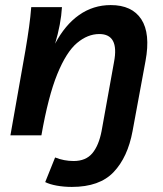

<svg xmlns="http://www.w3.org/2000/svg" viewBox="-20 -533 643 756"><path d="M502 -17Q483 86 427.5 144.5Q372 203 263 203Q232 203 204 198Q176 193 158 184L197 87Q232 101 270 101Q318 101 343.5 70.5Q369 40 380 -17L429 -289Q450 -399 371 -399Q325 -399 283 -363.5Q241 -328 205.5 -241Q170 -154 143 0H21L80 -334Q89 -387 94.5 -427Q100 -467 103 -505H224Q220 -438 197 -361Q236 -435 291.5 -474Q347 -513 416 -513Q500 -513 536.5 -457Q573 -401 553 -293Z"/></svg>

Font: Livvic SemiBold
Style: Italic
Weight: 600
Italic angle: -10°
Designer: Jacques Le Bailly, Baron von Fonthausen
Version: Version 1.001; ttfautohint (v1.8.2)